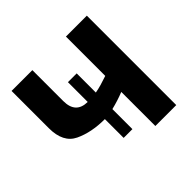

<svg xmlns="http://www.w3.org/2000/svg" viewBox="-172 -899 1084 1084"><g transform="rotate(-45 369.5 -357.0)"><path d="M654 -714H487V-400Q458 -390 432 -382.5Q406 -375 383 -371V-524H313V-366Q219 -367 219 -467V-714H53V-416Q53 -302 129.5 -265.5Q206 -229 313 -229V-79H383V-239Q437 -252 487 -272V0H654Z"/></g></svg>

Font: Noto Sans UI Extra
Style: Regular
Weight: 800
Designer: Monotype Design Team
Foundry: Monotype Imaging Inc.
Version: Version 1.901